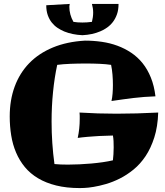

<svg xmlns="http://www.w3.org/2000/svg" viewBox="-20 -939 844 983"><path d="M790 -362.8Q787.6 -290.5 770 -235.4Q752.4 -180.2 725.3 -139.6Q698.2 -99.1 663.8 -71Q629.4 -43 593.3 -24.9Q557.1 -6.8 522.5 3.2Q487.8 13.2 459.5 17.8Q431.2 22.5 412.1 23.2Q393.1 23.9 389.2 23.9Q320.8 23.9 267.8 10.7Q214.8 -2.4 174.8 -26.4Q134.8 -50.3 107.2 -83.7Q79.6 -117.2 62.3 -158Q44.9 -198.7 37.4 -245.6Q29.8 -292.5 29.8 -342.8Q29.8 -426.8 55.2 -495.8Q80.6 -564.9 129.6 -615.5Q178.7 -666 250.5 -695.8Q322.3 -725.6 415 -731Q459 -731 501.2 -724.9Q543.5 -718.8 581.3 -704.8Q619.1 -690.9 651.9 -668.9Q684.6 -647 710 -615.5Q735.4 -584 752.4 -541.7Q769.5 -499.5 775.9 -445.8Q745.6 -444.8 718 -442.6Q690.4 -440.4 663.6 -437.3Q636.7 -434.1 609.1 -430.2Q581.5 -426.3 550.8 -421.9Q554.7 -439 556.4 -460.2Q558.1 -481.4 558.1 -503.9Q558.1 -530.3 555.9 -556.9Q553.7 -583.5 548.8 -606.9Q523.4 -610.8 489.7 -612.3Q456.1 -613.8 419.9 -613.8Q379.4 -613.8 340.8 -612.3Q302.2 -610.8 272.9 -606.9Q258.8 -541.5 251.5 -467.8Q244.1 -394 244.1 -316.9Q244.1 -261.2 247.8 -206.5Q251.5 -151.9 258.8 -99.1Q272.9 -97.7 290.5 -96.9Q308.1 -96.2 328.1 -96.2Q356 -96.2 386.7 -97.7Q417.5 -99.1 447.5 -101.8Q477.5 -104.5 506.1 -108.6Q534.7 -112.8 558.1 -118.2Q559.6 -131.8 560.8 -148.9Q562 -166 562 -184.1Q562 -200.7 561.3 -216.6Q560.5 -232.4 558.1 -245.1Q522 -244.6 488.3 -242.7Q474.1 -241.7 458.7 -240.7Q443.4 -239.7 428.7 -238.5Q414.1 -237.3 401.1 -235.8Q388.2 -234.4 377.9 -232.9Q388.2 -279.8 388.2 -330.1Q388.2 -338.4 388.2 -346.4Q388.2 -354.5 387.2 -362.8Q480 -356.9 576.2 -356.9Q627.9 -356.9 680.7 -358.4Q733.4 -359.9 790 -362.8ZM586.9 -918.9Q586.9 -888.7 578.9 -866Q570.8 -843.3 557.9 -826.4Q544.9 -809.6 528.3 -797.9Q511.7 -786.1 494.1 -778.8Q453.1 -761.2 401.9 -758.8Q350.1 -761.2 309.1 -777.8Q291.5 -785.2 274.9 -796.1Q258.3 -807.1 245.4 -823.2Q232.4 -839.4 224.6 -861.3Q216.8 -883.3 216.8 -912.1L336.9 -918.9Q336.9 -915 335.9 -911.9Q335 -908.7 335 -904.8Q335 -864.3 356 -827.1Q366.2 -825.2 377.9 -824.5Q389.6 -823.7 401.9 -823.7Q413.1 -823.7 425.5 -824.5Q438 -825.2 450.7 -827.1Q453.6 -838.9 455.3 -850.8Q457 -862.8 457 -874Q457 -886.2 455.3 -897.2Q453.6 -908.2 450.7 -918.9Z"/></svg>

Font: Galindo
Style: Regular
Weight: 400
Version: Version 1.000